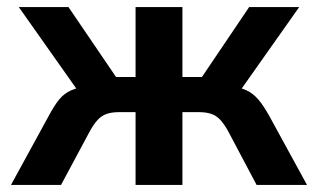

<svg xmlns="http://www.w3.org/2000/svg" viewBox="-20 -521 896 541"><path d="M11 0 116 -192Q133 -224 147 -241Q161 -258 180.5 -266.5Q200 -275 229 -279L213 -246L33 -501H173L307 -304H362V-501H494V-304H549L682 -501H823L643 -246L627 -279Q656 -275 674.5 -266.5Q693 -258 708 -240.5Q723 -223 740 -192L845 0H703L623 -151Q612 -171 601 -183Q590 -195 575.5 -200Q561 -205 541 -205H494V0H362V-205H315Q295 -205 280.5 -200Q266 -195 255 -183Q244 -171 233 -151L152 0Z"/></svg>

Font: Nunito Sans 7pt SemiCondensed
Style: Bold
Weight: 700
Width: 4
Designer: Vernon Adams
Foundry: Vernon Adams
Version: Version 3.101;gftools[0.9.27]